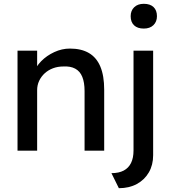

<svg xmlns="http://www.w3.org/2000/svg" viewBox="-20 -791 900 1008"><path d="M72 0V-525H175V-417L157 -405Q167 -440 196 -469.5Q225 -499 265 -517.5Q305 -536 347 -536Q407 -536 447 -512.5Q487 -489 507 -441Q527 -393 527 -320V0H424V-313Q424 -358 412 -387.5Q400 -417 375 -430.5Q350 -444 313 -442Q283 -442 258 -432.5Q233 -423 214.5 -406Q196 -389 185.5 -366.5Q175 -344 175 -318V0H124Q111 0 98 0Q85 0 72 0ZM604 197 565 118Q604 118 629.5 104.5Q655 91 668 64.5Q681 38 681 -1V-525H784V24Q784 75 761.5 114Q739 153 698.5 175Q658 197 604 197ZM735 -641Q702 -641 684 -658Q666 -675 666 -706Q666 -735 684.5 -753Q703 -771 735 -771Q768 -771 786 -754Q804 -737 804 -706Q804 -677 785.5 -659Q767 -641 735 -641Z"/></svg>

Font: Lexend Medium
Style: Regular
Weight: 500
Designer: Bonnie Shaver-Troup, Thomas Jockin
Foundry: Lexend
Version: Version 1.005